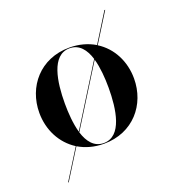

<svg xmlns="http://www.w3.org/2000/svg" viewBox="-129 -679 814 901"><g transform="rotate(-20 278.0 -228.0)"><path d="M42 -230C42 -144.5 81.5 -68 149.5 -25L57 123H60.5L152 -23.5C187 -2.5 230 10 278.5 10C424.5 10 515 -100 515 -230C515 -315.5 476 -392 408 -434.5L498 -579H494L405.5 -436.5C370.5 -457.5 327.5 -470 278.5 -470C132.5 -470 42 -360 42 -230ZM169.5 -230C169.5 -336.5 187.5 -466.5 278.5 -466.5C327 -466.5 355 -430 370.5 -380L186 -84C173.5 -128 169.5 -181.5 169.5 -230ZM388 -230C388 -123.5 370 6.5 278.5 6.5C230.5 6.5 202.5 -30 187 -80L371.5 -376C384 -332 388 -278.5 388 -230Z"/></g></svg>

Font: Bodoni* 48pt Medium
Style: Regular
Weight: 500
Version: Version 2.3